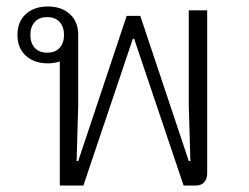

<svg xmlns="http://www.w3.org/2000/svg" viewBox="-20 -574 769 594"><path d="M165 -384Q148 -378 128 -378Q86 -378 60 -401.5Q34 -425 34 -466Q34 -507 60 -530.5Q86 -554 128 -554Q170 -554 196 -530.5Q222 -507 222 -466V-249L217 -76H222L372 -525H414L564 -76H569L564 -249V-542H621V-38Q621 -21 612 -10.5Q603 0 586 0H548L395 -454H391L238 0H165ZM126 -411Q151 -411 164.5 -426Q178 -441 178 -466Q178 -491 164.5 -506Q151 -521 126 -521Q101 -521 87.5 -506Q74 -491 74 -466Q74 -441 87.5 -426Q101 -411 126 -411Z"/></svg>

Font: IBM Plex Sans Thai Looped Light
Style: Regular
Weight: 300
Designer: Mike Abbink, Paul van der Laan, Pieter van Rosmalen, Ben Mitchell, Mark Frömberg
Foundry: Bold Monday
Version: Version 1.1